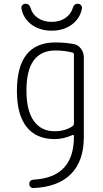

<svg xmlns="http://www.w3.org/2000/svg" viewBox="-20 -752 540 1003"><path d="M385.7 -732.4Q395.5 -732.4 402.3 -725.6Q409.2 -718.8 408.2 -709Q399.4 -657.2 356.4 -624.5Q313.5 -591.8 250 -591.8Q186.5 -591.8 143.6 -624.5Q100.6 -657.2 91.8 -709Q90.8 -718.8 97.2 -725.6Q103.5 -732.4 114.3 -732.4Q133.8 -732.4 140.6 -708Q149.4 -676.8 179.2 -657.2Q209 -637.7 250 -637.7Q291 -637.7 320.3 -657.2Q349.6 -676.8 359.4 -708Q366.2 -732.4 385.7 -732.4ZM269.5 -488.3Q117.2 -488.3 118.2 -277.3Q118.2 -173.8 156.7 -120.1Q195.3 -66.4 264.6 -66.4Q321.3 -66.4 360.4 -93.8Q366.2 -97.7 366.2 -107.4V-466.8Q366.2 -475.6 358.4 -477.5Q317.4 -488.3 269.5 -488.3ZM264.6 -25.4Q169.9 -25.4 119.1 -88.9Q68.4 -152.3 68.4 -277.3Q68.4 -530.3 269.5 -530.3Q315.4 -530.3 362.3 -522.5Q387.7 -518.6 402.8 -498Q418 -477.5 418 -452.1V-37.1Q418 88.9 351.1 156.7Q284.2 224.6 154.3 230.5Q145.5 230.5 139.2 224.1Q132.8 217.8 132.8 209Q132.8 189.5 154.3 186.5Q366.2 175.8 366.2 -37.1V-42Q366.2 -44.9 363.8 -46.4Q361.3 -47.9 359.4 -46.9Q312.5 -25.4 264.6 -25.4Z"/></svg>

Font: Rounded-X Mgen+ 1mn light
Style: Regular
Weight: 200
Designer: [Source Han Sans]
Ryoko NISHIZUKA  (kana & ideographs); Paul D. Hunt (Latin, Greek & Cyrillic); Wenlong ZHANG  (bopomofo
Version: Version 1.059.20150602